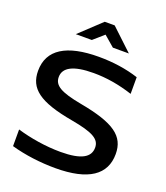

<svg xmlns="http://www.w3.org/2000/svg" viewBox="-158 -988 955 1105"><g transform="rotate(20 319.0 -435.5)"><path d="M573 -541V-643C499 -667 417 -679 329 -679C133 -679 27 -615 27 -484C27 -376 99 -319 308 -282C442 -258 487 -232 487 -180C487 -122 436 -89 308 -89C217 -89 120 -105 40 -129V-27C124 -3 221 9 311 9C514 9 611 -59 611 -186C611 -295 537 -350 324 -389C195 -413 151 -439 151 -491C151 -548 207 -581 333 -581C411 -581 490 -568 573 -541ZM159 -756H257L321 -812L386 -756H484L352 -880H291Z"/></g></svg>

Font: LT Wave Medium
Style: Regular
Weight: 500
Designer: Daniel Lyons
Version: Version 2.5 (Glyphs App)